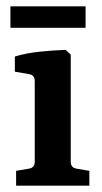

<svg xmlns="http://www.w3.org/2000/svg" viewBox="-20 -588 323 608"><path d="M204 -76Q204 -57 222 -54L263 -47V0H31V-47L72 -54Q90 -57 90 -76V-331Q90 -350 73 -353L27 -361V-409Q63 -420 107.5 -424.5Q152 -429 188 -430L204 -415ZM13 -568H251V-500H13Z"/></svg>

Font: Rasa SemiBold
Style: Regular
Weight: 600
Designer: Anna Giedrys (Yrsa+Rasa design), David Brezina (Yrsa art-direction, Rasa art-direction, design)
Foundry: Rosetta Type Foundry
Version: Version 2.004